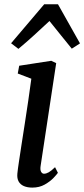

<svg xmlns="http://www.w3.org/2000/svg" viewBox="-20 -843 384 873"><path d="M127 10Q104.7 10 88.6 3.1Q72.5 -3.9 64.7 -17.9Q57 -31.9 58.9 -53.3Q60.9 -73.7 66.2 -108.5Q71.5 -143.4 78.3 -188.2Q85.2 -232.9 93.1 -283.3Q101 -333.6 108.5 -385.3Q116 -437 122.5 -485.1L60.7 -508.7L67.3 -544.1L213.1 -566.6L235.5 -556L164.7 -88.8Q161.9 -70.8 166.8 -62Q171.8 -53.1 180 -53.1Q190.2 -53.1 201.8 -59.7Q213.3 -66.2 230.3 -82.8L243.3 -57.2Q238.5 -50.1 223.2 -33.9Q207.8 -17.8 183.5 -3.9Q159.1 10 127 10ZM63.7 -620.8 30.4 -646.3 180.9 -823.5H243.7L343.7 -645.7L306.4 -621.7Q281.5 -652.4 255.9 -684Q230.4 -715.7 204.9 -747.5Q170.4 -715.4 135.6 -683.5Q100.7 -651.6 63.7 -620.8Z"/></svg>

Font: Merriweather 7pt Light
Style: Italic
Weight: 300
Italic angle: -7.8°
Designer: Eben Sorkin
Foundry: Eben Sorkin
Version: Version 2.200;gftools[0.9.31]